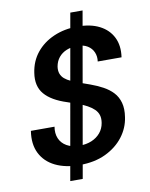

<svg xmlns="http://www.w3.org/2000/svg" viewBox="-95 -860 795 1016"><g transform="rotate(-10 302.5 -352.0)"><path d="M199 87 354 -791H420L266 87ZM263 12Q187 12 133 -14.5Q79 -41 54 -91Q29 -141 40 -211H167Q161 -176 172.5 -148.5Q184 -121 211.5 -105Q239 -89 280 -89Q317 -89 345.5 -101Q374 -113 392.5 -135Q411 -157 416 -187Q420 -211 414.5 -229Q409 -247 394.5 -261Q380 -275 359 -286.5Q338 -298 311.5 -307.5Q285 -317 256 -327Q174 -353 137 -396.5Q100 -440 111 -510Q120 -572 156.5 -617Q193 -662 250.5 -687Q308 -712 378 -712Q448 -712 496 -687.5Q544 -663 566.5 -618Q589 -573 580 -511H452Q456 -537 446.5 -560Q437 -583 414.5 -597Q392 -611 358 -611Q327 -611 301.5 -600.5Q276 -590 259.5 -570Q243 -550 238 -521Q235 -499 241 -483Q247 -467 260.5 -455.5Q274 -444 294 -435Q314 -426 338.5 -417Q363 -408 392 -398Q428 -385 458.5 -368.5Q489 -352 510.5 -329Q532 -306 541 -273Q550 -240 543 -196Q535 -139 499 -92Q463 -45 403.5 -16.5Q344 12 263 12Z"/></g></svg>

Font: DM Sans 10pt SemiBold
Style: Italic
Weight: 600
Italic angle: -10°
Version: Version 4.004;gftools[0.9.30]